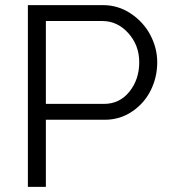

<svg xmlns="http://www.w3.org/2000/svg" viewBox="-20 -730 662 750"><path d="M88.9 0V-710H382.8Q441.4 -710 491 -677Q540.5 -644 567.4 -593Q594.2 -542 594.2 -486.8Q594.2 -428.2 568.8 -377.2Q543.5 -326.2 495.8 -294.2Q448.2 -262.2 389.2 -262.2H159.2V0ZM159.2 -324.2H386.2Q447.3 -324.2 485.6 -372.1Q523.9 -419.9 523.9 -486.8Q523.9 -553.2 481.2 -600.6Q438.5 -647.9 379.9 -647.9H159.2Z"/></svg>

Font: Rawline
Style: Regular
Weight: 400
Designer: Matt McInerney, Pablo Impallari, Rodrigo Fuenzalida
Foundry: Matt McInerney, Pablo Impallari, Rodrigo Fuenzalida
Version: Version 4.020;PS 004.020;hotconv 1.0.88;makeotf.lib2.5.64775